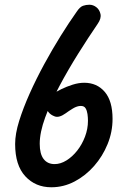

<svg xmlns="http://www.w3.org/2000/svg" viewBox="-20 -792 548 812"><path d="M197 0Q130 0 87 -46.5Q44 -93 44 -183Q44 -226 61 -280.5Q78 -335 105.5 -396.5Q133 -458 167 -520.5Q201 -583 236.5 -640Q272 -697 304 -742Q318 -763 331 -767.5Q344 -772 358 -772Q374 -772 387.5 -761.5Q401 -751 405 -732.5Q409 -714 393 -691Q354 -634 311 -565.5Q268 -497 231 -427.5Q194 -358 171 -295Q148 -232 148 -184Q148 -141 164.5 -119.5Q181 -98 211 -98Q236 -98 261 -113.5Q286 -129 306.5 -155Q327 -181 339.5 -214Q352 -247 352 -281Q352 -295 350 -309.5Q348 -324 342 -334Q336 -344 322 -344Q306 -344 288 -333Q270 -322 258 -313Q230 -293 212 -299.5Q194 -306 185 -318Q179 -325 176 -337.5Q173 -350 178.5 -365Q184 -380 203 -394Q217 -404 239.5 -415Q262 -426 287.5 -434Q313 -442 336 -442Q390 -442 423 -403.5Q456 -365 456 -289Q456 -234 435 -182.5Q414 -131 378 -90Q342 -49 295.5 -24.5Q249 0 197 0Z"/></svg>

Font: Edu TAS Beginner SemiBold
Style: Regular
Weight: 600
Version: Version 1.003